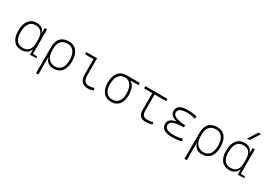

<svg xmlns="http://www.w3.org/2000/svg" viewBox="32 -1926 4625 3282"><g transform="rotate(30 2344.0 -285.0)"><path d="M262.7 9.8Q163.1 9.8 108.4 -58.3Q53.7 -126.5 53.7 -253.9Q53.7 -384.3 108.6 -455.8Q163.6 -527.3 263.7 -527.3Q330.6 -527.3 369.1 -497.3Q407.7 -467.3 418.9 -418.9H423.3V-517.6H469.2V-37.6L558.6 -30.3V0L434.6 4.9L430.2 -98.6H425.8Q419.9 -71.8 398.9 -46.9Q377.9 -22 343.5 -6.1Q309.1 9.8 262.7 9.8ZM423.3 -226.6V-291Q423.3 -482.4 263.7 -482.4Q185.5 -482.4 143.1 -422.9Q100.6 -363.3 100.6 -253.9Q100.6 -35.2 264.6 -35.2Q423.3 -35.2 423.3 -226.6Z M894.5 9.8Q831.1 9.8 787.8 -22Q744.6 -53.7 729.5 -117.2H725.6V224.6H679.7V-295.4Q679.7 -406.2 736.6 -466.8Q793.5 -527.3 896.5 -527.3Q1000 -527.3 1056.6 -455.8Q1113.3 -384.3 1113.3 -253.9Q1113.3 -128.4 1056.2 -59.3Q999 9.8 894.5 9.8ZM725.6 -242.2Q725.6 -146 774.2 -90.6Q822.8 -35.2 902.3 -35.2Q981 -35.2 1023.7 -92.3Q1066.4 -149.4 1066.4 -253.9Q1066.4 -363.3 1022 -422.9Q977.5 -482.4 896.5 -482.4Q815.4 -482.4 770.5 -432.4Q725.6 -382.3 725.6 -291Z M1579.1 9.8Q1492.2 9.8 1451.4 -36.6Q1410.6 -83 1410.6 -180.7V-473.6H1247.1V-517.6H1456.5V-185.5Q1456.5 -109.4 1486.3 -73.2Q1516.1 -37.1 1579.1 -37.1Q1616.7 -37.1 1672.9 -55.7L1679.7 -10.7Q1631.3 9.8 1579.1 9.8Z M2033.7 9.8Q1933.6 9.8 1877.4 -58.6Q1821.3 -127 1821.3 -249Q1821.3 -377.4 1877 -447.5Q1932.6 -517.6 2033.7 -517.6H2297.9V-473.6H2143.1V-466.8Q2171.4 -457 2193.4 -424.6Q2215.3 -392.1 2228.3 -344.2Q2241.2 -296.4 2241.2 -239.3Q2241.2 -121.6 2186.3 -55.9Q2131.3 9.8 2033.7 9.8ZM2033.7 -35.2Q2109.4 -35.2 2151.9 -89.1Q2194.3 -143.1 2194.3 -239.3Q2194.3 -351.6 2152.6 -412.6Q2110.8 -473.6 2033.7 -473.6Q1954.1 -473.6 1911.1 -412.6Q1868.2 -351.6 1868.2 -239.3Q1868.2 -143.1 1911.9 -89.1Q1955.6 -35.2 2033.7 -35.2Z M2716.8 9.8Q2640.6 9.8 2606.2 -28.6Q2571.8 -66.9 2571.8 -152.3V-473.6H2409.2V-517.6H2844.7V-473.6H2617.7V-152.3Q2617.7 -90.8 2644.5 -63Q2671.4 -35.2 2731.4 -35.2Q2772 -35.2 2835 -53.7L2841.8 -8.8Q2781.2 9.8 2716.8 9.8Z M3235.4 9.8Q3022.5 9.8 3022.5 -127Q3022.5 -233.9 3160.2 -255.9V-266.1Q3037.1 -299.8 3037.1 -396.5Q3037.1 -527.3 3243.2 -527.3Q3373.5 -527.3 3430.7 -499L3415 -456.5Q3346.2 -482.4 3253.9 -482.4Q3084 -482.4 3084 -386.7Q3084 -290 3334.5 -278.3L3327.6 -234.4H3309.6Q3069.3 -234.4 3069.3 -131.8Q3069.3 -35.2 3239.3 -35.2Q3299.8 -35.2 3339.8 -43Q3379.9 -50.8 3411.1 -59.6L3425.8 -13.7Q3349.6 9.8 3235.4 9.8Z M3824.2 9.8Q3760.7 9.8 3717.5 -22Q3674.3 -53.7 3659.2 -117.2H3655.3V224.6H3609.4V-295.4Q3609.4 -406.2 3666.3 -466.8Q3723.1 -527.3 3826.2 -527.3Q3929.7 -527.3 3986.3 -455.8Q4043 -384.3 4043 -253.9Q4043 -128.4 3985.8 -59.3Q3928.7 9.8 3824.2 9.8ZM3655.3 -242.2Q3655.3 -146 3703.9 -90.6Q3752.4 -35.2 3832 -35.2Q3910.6 -35.2 3953.4 -92.3Q3996.1 -149.4 3996.1 -253.9Q3996.1 -363.3 3951.7 -422.9Q3907.2 -482.4 3826.2 -482.4Q3745.1 -482.4 3700.2 -432.4Q3655.3 -382.3 3655.3 -291Z M4364.3 9.8Q4264.6 9.8 4210 -58.3Q4155.3 -126.5 4155.3 -253.9Q4155.3 -384.3 4210.2 -455.8Q4265.1 -527.3 4365.2 -527.3Q4432.1 -527.3 4470.7 -497.3Q4509.3 -467.3 4520.5 -418.9H4524.9V-517.6H4570.8V-37.6L4660.2 -30.3V0L4536.1 4.9L4531.7 -98.6H4527.3Q4521.5 -71.8 4500.5 -46.9Q4479.5 -22 4445.1 -6.1Q4410.6 9.8 4364.3 9.8ZM4524.9 -226.6V-291Q4524.9 -482.4 4365.2 -482.4Q4287.1 -482.4 4244.6 -422.9Q4202.1 -363.3 4202.1 -253.9Q4202.1 -35.2 4366.2 -35.2Q4524.9 -35.2 4524.9 -226.6ZM4362.3 -609.4 4479.5 -794.9H4533.7L4411.6 -609.4Z"/></g></svg>

Font: Cascadia Code ExtraLight
Style: Regular
Weight: 200
Monospace: yes
Designer: Aaron Bell
Foundry: Saja Typeworks
Version: Version 2407.024; ttfautohint (v1.8.4)